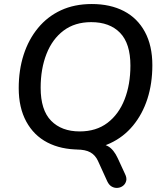

<svg xmlns="http://www.w3.org/2000/svg" viewBox="-20 -734 815 954"><path d="M601 130Q611 150 607 165Q603 180 591.5 189Q580 198 565 199.5Q550 201 536 193.5Q522 186 513 167L467 66Q454 37 429 23Q404 9 361 9L448 -24Q490 -23 517.5 -7Q545 9 565 52ZM374 9Q283 9 215.5 -26Q148 -61 110.5 -130Q73 -199 73 -296Q73 -386 97.5 -462Q122 -538 169 -595Q216 -652 283 -683Q350 -714 436 -714Q528 -714 595.5 -679Q663 -644 700 -575.5Q737 -507 737 -410Q737 -319 712.5 -243Q688 -167 641 -110Q594 -53 527 -22Q460 9 374 9ZM376 -81Q458 -81 514 -123.5Q570 -166 599 -240Q628 -314 628 -408Q628 -518 576.5 -571Q525 -624 433 -624Q352 -624 296 -582Q240 -540 211 -466Q182 -392 182 -298Q182 -187 234 -134Q286 -81 376 -81Z"/></svg>

Font: Nunito ExtraLight SemiBold
Style: Italic
Weight: 600
Italic angle: -9°
Version: Version 3.602